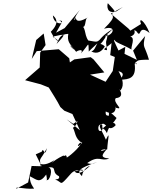

<svg xmlns="http://www.w3.org/2000/svg" viewBox="-20 -1155 962 1209"><path d="M441 -375C511 -418 462 -409 465 -416C460 -421 485 -381 439 -350C454 -330 450 -280 498 -255C442 -202 488 -276 492 -251C459 -200 386 -149 401 -166C385 -196 406 -167 378 -175C307 -142 281 -100 322 -147C234 -87 220 -156 243 -93C222 -173 229 -130 275 -222C262 -157 253 -236 243 -200L205 -183L242 -108L179 -110L157 -6L84 33C72 17 132 37 189 33C208 37 165 12 168 -45C211 -25 228 4 271 -56C278 -25 275 -7 273 -23C291 -6 320 -97 284 -101C352 -107 288 -64 370 -38C305 -86 392 -27 327 -25C377 -7 351 24 420 -54C439 -77 458 -89 502 -80C498 -102 452 -61 446 -85C462 -39 519 -84 546 -110C533 -107 502 -88 496 -46C463 -78 472 -94 592 -135C555 -117 549 -123 529 -128C604 -182 615 -135 668 -157C597 -162 634 -191 653 -217C599 -189 609 -220 655 -214C659 -285 676 -336 647 -275C608 -362 593 -363 628 -376C651 -376 663 -320 708 -366C701 -409 615 -347 624 -336C590 -308 591 -387 624 -368C623 -331 632 -359 653 -317C668 -367 683 -362 714 -412C680 -441 658 -475 668 -415C686 -443 639 -406 646 -453C727 -411 703 -515 711 -476C767 -460 687 -509 709 -537C783 -544 708 -618 739 -585C740 -592 777 -618 726 -707C765 -695 755 -682 738 -653C792 -655 840 -661 828 -754C848 -765 843 -735 832 -763C854 -770 828 -779 918 -779C891 -873 875 -849 894 -928L818 -836L842 -778L764 -816L769 -860L726 -837L687 -922L674 -808L703 -796L690 -708L645 -640L547 -685L637 -699L569 -781L551 -795L448 -781L420 -762L416 -788L350 -845L211 -833L180 -784L208 -903L255 -944L267 -871L233 -824L230 -730L138 -650L237 -624L287 -604C312 -563 338 -524 360 -481L385 -458L436 -437L483 -335L399 -404ZM714 -1084C651 -1063 653 -1120 659 -1135C710 -1080 707 -1082 691 -1078C672 -1046 729 -1066 635 -974C720 -999 696 -925 628 -925C587 -884 599 -890 536 -900C506 -942 526 -992 479 -996C533 -957 505 -1039 536 -1047C446 -994 457 -1047 458 -1062C458 -1012 424 -1015 483 -1093L387 -978L333 -949C387 -1048 377 -1013 342 -1031C412 -1005 318 -987 313 -1058C329 -1044 360 -1015 300 -955C337 -879 375 -888 311 -924C392 -942 402 -948 336 -878C356 -914 353 -938 410 -942C402 -893 418 -881 451 -840C417 -862 407 -896 461 -827C448 -828 515 -859 489 -818C543 -876 536 -902 539 -830C542 -837 660 -942 691 -973C567 -900 596 -845 555 -831C594 -810 624 -834 640 -863C598 -901 603 -839 658 -946C652 -873 641 -923 654 -839C609 -843 661 -855 705 -906C694 -890 754 -876 808 -843C803 -861 835 -919 800 -924C856 -945 804 -982 840 -957C873 -906 846 -1009 922 -947C889 -1029 850 -1049 868 -1004L801 -962L789 -975L678 -1069L754 -1111Z"/></svg>

Font: Hussar Lance
Style: ExBdObl
Weight: 700
Foundry: Cannot Into Space Fonts, PlusOne Fonts
Version: Version 2.270